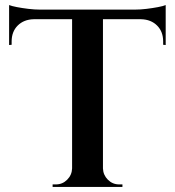

<svg xmlns="http://www.w3.org/2000/svg" viewBox="-20 -739 690 759"><path d="M387 -697V0H265V-697ZM635 -701V-663H16V-701ZM635 -666V-561L625 -562V-575Q625 -614 601 -638Q577 -662 538 -663V-666ZM635 -719V-690L513 -701Q535 -701 559.5 -704Q584 -707 605 -711Q626 -715 635 -719ZM268 -73V0H188V-10Q188 -10 194.5 -10Q201 -10 201 -10Q227 -10 245.5 -28.5Q264 -47 265 -73ZM384 -73H387Q388 -47 406.5 -28.5Q425 -10 451 -10Q451 -10 457.5 -10Q464 -10 464 -10V0H384ZM113 -666V-663Q74 -662 50 -638Q26 -614 26 -575V-562L16 -561V-666ZM16 -719Q26 -715 46.5 -711Q67 -707 92 -704Q117 -701 138 -701L16 -690Z"/></svg>

Font: Cinzel SemiBold
Style: Regular
Weight: 600
Designer: Natanael Gama
Version: Version 2.000